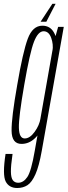

<svg xmlns="http://www.w3.org/2000/svg" viewBox="-64 -736 347 986"><path d="M24.5 229.5Q54.5 229.5 77 215Q99.5 200.5 118 159Q136.5 117.5 150.5 38.5L263.5 -598H234.5L213 -520.5L114.5 38.5Q96.5 143 76.5 172.8Q56.5 202.5 29.5 202.5Q12 202.5 2.2 190Q-7.5 177.5 -8 146.2Q-8.5 115 0.5 54.5H-35.5Q-52 162.5 -34.8 196Q-17.5 229.5 24.5 229.5ZM46.5 3Q86 3 117.2 -27.8Q148.5 -58.5 156 -101L144 -128Q138.5 -93 114 -59Q89.5 -25 63 -25Q34.5 -25 33 -79.2Q31.5 -133.5 60.5 -300Q89.5 -467.5 110.5 -521.5Q131.5 -575.5 160 -575.5Q186.5 -575.5 198.8 -541.8Q211 -508 205.5 -474L225 -497.5Q232 -536 212.5 -570Q193 -604 153.5 -604Q103.5 -604 78.5 -536.8Q53.5 -469.5 24.5 -300Q-5.5 -131 -4.5 -64Q-3.5 3 46.5 3ZM144.5 -624.5H174L221.5 -716.5H205Z"/></svg>

Font: Anybody ExtraCondensed ExtraLight
Style: Italic
Weight: 250
Width: 2
Italic angle: -10°
Version: Version 1.113;gftools[0.9.25]